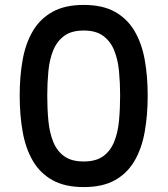

<svg xmlns="http://www.w3.org/2000/svg" viewBox="-20 -762 681 780"><path d="M60 -374Q60 -452 72 -519Q84 -586 113.5 -636Q143 -686 193.5 -714Q244 -742 320 -742Q397 -742 447 -714Q497 -686 526.5 -636Q556 -586 568 -519Q580 -452 580 -374Q580 -295 568 -227Q556 -159 526.5 -108.5Q497 -58 447 -30Q397 -2 320 -2Q244 -2 193.5 -30Q143 -58 113.5 -108.5Q84 -159 72 -227Q60 -295 60 -374ZM468 -374Q468 -425 463.5 -472.5Q459 -520 444 -557Q429 -594 399.5 -616Q370 -638 320 -638Q270 -638 240.5 -616Q211 -594 196 -557Q181 -520 176.5 -472.5Q172 -425 172 -374Q172 -320 176.5 -272Q181 -224 196 -186.5Q211 -149 240.5 -127.5Q270 -106 320 -106Q370 -106 399.5 -127.5Q429 -149 444 -186.5Q459 -224 463.5 -272Q468 -320 468 -374Z"/></svg>

Font: Poppins Medium
Style: Regular
Weight: 500
Designer: Ninad Kale (Devanagari), Jonny Pinhorn (Latin)
Version: Version 5.002